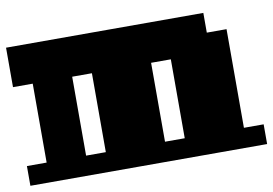

<svg xmlns="http://www.w3.org/2000/svg" viewBox="-63 -638 1050 738"><g transform="rotate(-10 462.0 -269.5)"><path d="M0 0V-77H77V-385H0V-539H770V-462H847V-77H924V0ZM616 -77V-385H539V-77ZM308 -77V-385H231V-77Z"/></g></svg>

Font: Coral Pixels
Style: Regular
Weight: 400
Designer: Tanukizamurai
Foundry: TanukiFont
Version: Version 1.000; ttfautohint (v1.8.4.7-5d5b)